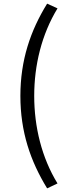

<svg xmlns="http://www.w3.org/2000/svg" viewBox="-20 -838 378 1055"><path d="M239 197 296 170C209 28 168 -141 168 -311C168 -481 209 -649 296 -792L239 -818C147 -669 92 -507 92 -311C92 -114 147 47 239 197Z"/></svg>

Font: Source Han Sans HK
Style: Regular
Weight: 400
Designer: Ryoko NISHIZUKA 西塚涼子 (kana, bopomofo & ideographs); Paul D. Hunt (Latin, Greek & Cyrillic); Sandoll Communications 산돌커뮤니
Foundry: Adobe
Version: Version 2.000;hotconv 1.0.107;makeotfexe 2.5.65593